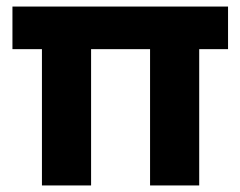

<svg xmlns="http://www.w3.org/2000/svg" viewBox="-20 -566 734 586"><path d="M108 0H258V-416H438V0H588V-416H676V-546H18V-416H108Z"/></svg>

Font: Plus Jakarta Sans ExtraBold
Style: Regular
Weight: 800
Designer: Gumpita Rahayu
Foundry: Tokotype
Version: Version 2.004; ttfautohint (v1.8.3)